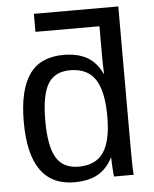

<svg xmlns="http://www.w3.org/2000/svg" viewBox="-53 -769 661 823"><g transform="rotate(-5 278.0 -358.0)"><path d="M40 -266.6Q40 -403.3 87.2 -470.7Q134.3 -538.1 234.4 -538.1Q293.9 -538.1 334.2 -516.1Q374.5 -494.1 398.9 -443.4H400.9Q399.9 -464.8 399.4 -483.6Q398.9 -502.4 398.9 -518.1V-647H123.5V-724.6H486.8V-108.9Q486.8 -26.4 489.7 0H404.8Q404.3 -2.9 403.1 -19Q401.9 -35.2 400.9 -53.7Q399.9 -72.3 399.9 -82H398.9Q374 -33.7 334.2 -12Q294.4 9.8 234.4 9.8Q40 9.8 40 -266.6ZM132.3 -263.7Q132.3 -153.8 161.9 -104.5Q191.4 -55.2 257.8 -55.2Q331.5 -55.2 365.2 -104.5Q398.9 -153.8 398.9 -258.3Q398.9 -367.7 365.2 -418.9Q331.5 -470.2 256.8 -470.2Q190.9 -470.2 161.6 -422.1Q132.3 -374 132.3 -263.7Z"/></g></svg>

Font: Arimo
Style: Regular
Weight: 400
Designer: Steve Matteson
Foundry: Monotype Imaging Inc.
Version: Version 1.33